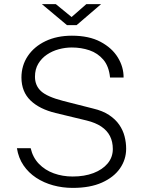

<svg xmlns="http://www.w3.org/2000/svg" viewBox="-20 -906 702 936"><path d="M334.5 10Q285 10 239.2 -2.5Q193.5 -15 156.2 -39.5Q119 -64 94.5 -100Q70 -136 62.5 -183.5H129.5Q140 -138 169.8 -107.2Q199.5 -76.5 242.2 -61Q285 -45.5 334.5 -45.5Q391.5 -45.5 435.5 -62.2Q479.5 -79 504.8 -109.2Q530 -139.5 530 -179.5Q530 -215.5 516 -242.8Q502 -270 473.8 -289Q445.5 -308 402.5 -318.5L251.5 -355Q172.5 -374 128.8 -416.2Q85 -458.5 84.5 -527.5Q84.5 -586.5 115.5 -632.8Q146.5 -679 202 -705.5Q257.5 -732 330.5 -732Q414 -732 470 -702.2Q526 -672.5 554.5 -625.8Q583 -579 582.5 -528H516.5Q511 -583 483.8 -615Q456.5 -647 416.2 -660.8Q376 -674.5 330 -674.5Q298.5 -674.5 266.8 -666Q235 -657.5 208.8 -639.8Q182.5 -622 166.5 -595.2Q150.5 -568.5 150.5 -532Q150.5 -488.5 180.5 -461.2Q210.5 -434 288 -414L433.5 -377Q480.5 -366 511.8 -345.2Q543 -324.5 561.2 -298Q579.5 -271.5 587.2 -241.5Q595 -211.5 595 -181Q595 -128.5 565 -85.2Q535 -42 477.2 -16Q419.5 10 334.5 10ZM306.5 -783.5 184 -886H252L329 -823L401 -886H473L353.5 -783.5Z"/></svg>

Font: Public Sans ExtraLight
Style: Regular
Weight: 250
Designer: The Public Sans Project Authors: Dan O. Williams and USWDS (Libre Franklin designed by Pablo Impallari and Rodrigo Fuenz
Version: Version 1.007